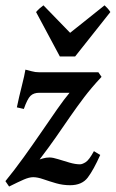

<svg xmlns="http://www.w3.org/2000/svg" viewBox="-26 -679 430 713"><path d="M351.1 -393.6Q314 -354 286.6 -317.9Q259.3 -281.7 234.6 -246.1Q210 -210.4 183.1 -171.6Q156.2 -132.8 121.1 -86.9Q121.1 -86.9 133.1 -90.6Q145 -94.2 158.2 -94.2Q169.9 -94.2 189.9 -87.9Q210 -81.5 231.9 -75.2Q253.9 -68.8 271 -68.8Q279.3 -68.8 292 -76.7Q304.7 -84.5 322.8 -117.7L346.2 -103.5Q321.3 -47.9 299.8 -19.5Q278.3 8.8 234.4 8.8Q207.5 8.8 182.1 1.5Q156.7 -5.9 135 -13.4Q113.3 -21 97.2 -21Q82.5 -21 62.3 -12.2Q42 -3.4 7.8 13.7L-5.9 -6.3Q27.3 -46.9 61.3 -94Q95.2 -141.1 127 -187.5Q158.7 -233.9 185.8 -272.7Q212.9 -311.5 232.4 -334.5H120.1Q99.1 -334.5 87.4 -323.2Q75.7 -312 62.5 -274.4L36.6 -280.3Q44.9 -320.3 55.2 -360.6Q65.4 -400.9 68.4 -420.4Q77.1 -418.5 90.8 -414.6Q104.5 -410.6 120.1 -410.6H339.4ZM383.8 -634.3 252.9 -469.2H196.3L107.9 -634.3Q114.7 -642.1 121.6 -648.2Q128.4 -654.3 135.3 -659.2L234.4 -557.1L362.3 -659.2Q367.7 -654.3 373.3 -648.2Q378.9 -642.1 383.8 -634.3Z"/></svg>

Font: Dai Banna SIL Medium
Style: Italic
Weight: 500
Italic angle: -11°
Designer: Victor Gaultney
Foundry: SIL International
Version: Version 4.000